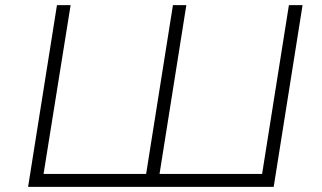

<svg xmlns="http://www.w3.org/2000/svg" viewBox="-20 -725 1248 745"><path d="M89 0 201 -705H254L149 -50H547L651 -705H703L599 -50H997L1101 -705H1154L1042 0Z"/></svg>

Font: Nunito Sans 7pt SemiExpanded ExtraLight
Style: Italic
Weight: 250
Width: 6
Italic angle: -9°
Designer: Vernon Adams
Foundry: Vernon Adams
Version: Version 3.101;gftools[0.9.27]